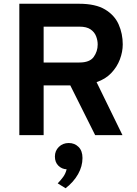

<svg xmlns="http://www.w3.org/2000/svg" viewBox="-20 -720 730 1023"><path d="M83 0V-700H401.5Q489 -700 539.8 -669.5Q590.5 -639 612.2 -589.8Q634 -540.5 634 -483.5Q634 -444 618.8 -403.5Q603.5 -363 572.5 -330.5Q541.5 -298 494.5 -282.5L632.5 0H487L354.5 -265H212.5V0ZM212.5 -387H403.5Q458 -387 479.2 -416.5Q500.5 -446 500.5 -483Q500.5 -505 492 -527Q483.5 -549 462.5 -563.5Q441.5 -578 403.5 -578H212.5ZM329.5 283 287.5 257Q303.5 240.5 316.5 222.8Q329.5 205 335 182Q309.5 181 291 162.8Q272.5 144.5 272.5 114Q272.5 83.5 293.5 62.8Q314.5 42 346.5 42Q377.5 42 398.5 62.8Q419.5 83.5 419.5 122Q419.5 166 396 207.8Q372.5 249.5 329.5 283Z"/></svg>

Font: Overpass
Style: Bold
Weight: 700
Designer: Delve Withrington, Dave Bailey, Thomas Jockin
Foundry: Delve Fonts LLC
Version: Version 4.000; ttfautohint (v1.8.3)